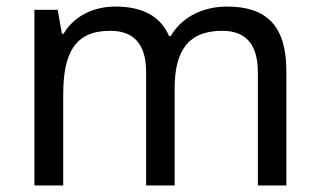

<svg xmlns="http://www.w3.org/2000/svg" viewBox="-20 -566 975 586"><path d="M673 -546C603 -546 537 -517 501 -456H496C470 -517 414 -546 332 -546C268 -546 207 -519 174 -463H169L156 -536H85V0H173V-278C173 -403 208 -472 316 -472C391 -472 426 -429 426 -345V0H513V-296C513 -410 554 -472 658 -472C732 -472 767 -429 767 -345V0H854V-349C854 -487 794 -546 673 -546Z"/></svg>

Font: Noto Sans Cypriot
Style: Regular
Weight: 400
Designer: Monotype Design Team
Foundry: Monotype Imaging Inc.
Version: Version 2.002